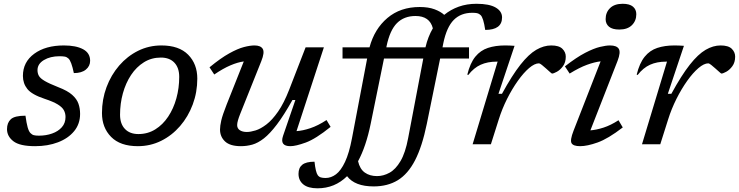

<svg xmlns="http://www.w3.org/2000/svg" viewBox="-20 -762 3902 1014"><path d="M114.5 -151Q120 -111 126 -89.8Q132 -68.5 140.5 -59.5Q149 -50.5 159 -48Q169 -45.5 185.5 -45.5Q223 -45.5 255 -56.8Q287 -68 306.5 -90Q326 -112 326 -144Q326 -164 317.2 -180Q308.5 -196 285 -210.5Q261.5 -225 216 -240Q148 -262.5 124.5 -292Q101 -321.5 101 -361Q101 -434.5 160.8 -478.2Q220.5 -522 317.5 -522Q381.5 -522 418.8 -502Q456 -482 456 -441Q456 -413 433.5 -394.5Q411 -376 370 -376Q357 -439 341.5 -453Q333 -461 322.2 -463Q311.5 -465 294.5 -465Q245.5 -465 211.8 -444.8Q178 -424.5 178 -391.5Q178 -374.5 185.5 -361.2Q193 -348 216.5 -334.2Q240 -320.5 288 -301.5Q336.5 -283 361 -261.2Q385.5 -239.5 394.2 -214.5Q403 -189.5 403 -160.5Q403 -107.5 371.5 -69.2Q340 -31 286.2 -10.5Q232.5 10 165.5 10Q84.5 10 50.8 -16Q17 -42 17 -80Q17 -113.5 37 -132.2Q57 -151 114.5 -151Z M832.5 -522Q925.5 -522 973.8 -473Q1022 -424 1022 -347Q1022 -275 998 -210.5Q974 -146 931 -96.2Q888 -46.5 831 -18.2Q774 10 708 10Q615 10 566.8 -39Q518.5 -88 518.5 -165Q518.5 -237 542.5 -301.5Q566.5 -366 609.5 -415.8Q652.5 -465.5 709.5 -493.8Q766.5 -522 832.5 -522ZM711 -54Q760.5 -54 800.2 -78.8Q840 -103.5 868.2 -146Q896.5 -188.5 911.5 -242.8Q926.5 -297 926.5 -356Q926.5 -404 901 -431Q875.5 -458 829.5 -458Q780 -458 740.2 -433.2Q700.5 -408.5 672.2 -366Q644 -323.5 629 -269.2Q614 -215 614 -156Q614 -108 639.8 -81Q665.5 -54 711 -54Z M1475 -45 1540 -234H1524.5Q1479.5 -153.5 1442.5 -104.8Q1405.5 -56 1373.8 -31.2Q1342 -6.5 1312.5 1.8Q1283 10 1252.5 10Q1195 10 1168.5 -15Q1142 -40 1142 -78Q1142 -97 1148.5 -125.5Q1155 -154 1177 -210L1267.5 -437.5Q1236 -433.5 1196.8 -416.8Q1157.5 -400 1111.5 -368.5L1086.5 -406.5Q1146 -455.5 1190.8 -480.2Q1235.5 -505 1268.2 -513.5Q1301 -522 1324 -522Q1357 -522 1367.8 -503.5Q1378.5 -485 1360 -439L1248 -159Q1241 -141.5 1236.8 -126.8Q1232.5 -112 1232.5 -101.5Q1232.5 -83.5 1246.8 -74.2Q1261 -65 1283.5 -65Q1303 -65 1329.8 -73.2Q1356.5 -81.5 1387 -104.8Q1417.5 -128 1448.5 -172.5Q1479.5 -217 1507.5 -289L1594 -512H1690.5L1546 -69.5Q1578.5 -71.5 1619 -85Q1659.5 -98.5 1704.5 -128L1726 -92Q1647.5 -28.5 1594.8 -9.2Q1542 10 1513.5 10Q1456 10 1475 -45Z M2457 -512V-453H2304.5L2234 -107.5Q2209.5 12 2172 84.5Q2134.5 157 2080.8 189.8Q2027 222.5 1953.5 222.5Q1854 222.5 1813 168.5Q1748 232.5 1657 232.5Q1607 232.5 1581.8 211.8Q1556.5 191 1556.5 156Q1556.5 124 1576.5 108Q1596.5 92 1641 92Q1647 147.5 1658 163Q1664.5 172 1674.5 175Q1684.5 178 1699.5 178Q1728.5 178 1754.5 158.5Q1780.5 139 1802.2 93Q1824 47 1839 -32.5L1919 -453H1789V-512H1931.5Q1957.5 -609 2026 -667Q2094.5 -725 2196.5 -725Q2242.5 -725 2274.8 -713Q2307 -701 2326 -683.5Q2360 -711.5 2402.8 -726.8Q2445.5 -742 2496.5 -742Q2564 -742 2597.8 -722.2Q2631.5 -702.5 2631.5 -670Q2631.5 -604 2542.5 -604Q2533 -669 2518 -682.5Q2509.5 -690.5 2499.5 -692.5Q2489.5 -694.5 2474.5 -694.5Q2414 -694.5 2376.5 -656.8Q2339 -619 2321.5 -535L2317 -512ZM2021.5 -518 2020.5 -512H2227Q2240 -568 2266 -612.5Q2249.5 -677.5 2174.5 -677.5Q2114 -677.5 2076.5 -640Q2039 -602.5 2021.5 -518ZM1937.5 -107.5Q1913 12 1871 89.5Q1880.5 131 1906.8 149.5Q1933 168 1971 168Q2005 168 2037.2 150.2Q2069.5 132.5 2095.2 88.8Q2121 45 2135.5 -32.5L2215.5 -453H2008Z M2608 -436.5H2603.5Q2555 -436.5 2518.8 -420.2Q2482.5 -404 2453 -366L2448 -368Q2463 -429 2490.2 -462.5Q2517.5 -496 2557 -509Q2596.5 -522 2647 -522Q2659 -522 2671.8 -521.5Q2684.5 -521 2697.5 -520L2612.5 -266.5H2631Q2684.5 -364.5 2728.5 -420.2Q2772.5 -476 2812.2 -499Q2852 -522 2891 -522Q2932.5 -522 2950.2 -504.2Q2968 -486.5 2968 -463Q2968 -432.5 2953.2 -412.5Q2938.5 -392.5 2921 -383Q2903.5 -373.5 2895.5 -373.5Q2893.5 -373.5 2884.2 -382Q2875 -390.5 2863.5 -400.5Q2852.5 -410.5 2841.8 -419Q2831 -427.5 2826.5 -427.5Q2803.5 -427.5 2774.2 -402.5Q2745 -377.5 2714.8 -335Q2684.5 -292.5 2658 -239.8Q2631.5 -187 2614 -131L2572.5 0H2476Z M3178.5 -661Q3178.5 -696.5 3201.8 -719.2Q3225 -742 3268.5 -742Q3305 -742 3322.8 -727Q3340.5 -712 3340.5 -687Q3340.5 -652 3317.2 -629Q3294 -606 3250.5 -606Q3214 -606 3196.2 -621Q3178.5 -636 3178.5 -661ZM3009 -71.5 3152 -438Q3120.5 -434.5 3080 -419.8Q3039.5 -405 2988.5 -373.5L2963.5 -411.5Q3025 -459.5 3070.5 -483Q3116 -506.5 3148.2 -514.2Q3180.5 -522 3201.5 -522Q3237 -522 3248 -504Q3259 -486 3241.5 -440.5L3098 -73.5Q3130 -76 3167.8 -88.2Q3205.5 -100.5 3246.5 -127L3269 -89Q3191 -29 3136 -9.5Q3081 10 3044 10Q3007.5 10 2998.5 -5.8Q2989.5 -21.5 3009 -71.5Z M3502.5 -436.5H3498Q3449.5 -436.5 3413.2 -420.2Q3377 -404 3347.5 -366L3342.5 -368Q3357.5 -429 3384.8 -462.5Q3412 -496 3451.5 -509Q3491 -522 3541.5 -522Q3553.5 -522 3566.2 -521.5Q3579 -521 3592 -520L3507 -266.5H3525.5Q3579 -364.5 3623 -420.2Q3667 -476 3706.8 -499Q3746.5 -522 3785.5 -522Q3827 -522 3844.8 -504.2Q3862.5 -486.5 3862.5 -463Q3862.5 -432.5 3847.8 -412.5Q3833 -392.5 3815.5 -383Q3798 -373.5 3790 -373.5Q3788 -373.5 3778.8 -382Q3769.5 -390.5 3758 -400.5Q3747 -410.5 3736.2 -419Q3725.5 -427.5 3721 -427.5Q3698 -427.5 3668.8 -402.5Q3639.5 -377.5 3609.2 -335Q3579 -292.5 3552.5 -239.8Q3526 -187 3508.5 -131L3467 0H3370.5Z"/></svg>

Font: Newsreader Caption
Style: Italic
Weight: 400
Italic angle: -17°
Designer: Hugues Gentile
Foundry: Production Type
Version: Version 1.001